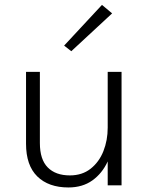

<svg xmlns="http://www.w3.org/2000/svg" viewBox="-20 -776 635 804"><path d="M266.5 9Q183.5 9 136.2 -37.2Q89 -83.5 89 -174V-475H147V-177Q147 -108 180 -74.8Q213 -41.5 272.5 -41.5Q324 -41.5 359.5 -69.5Q395 -97.5 413 -143Q431 -188.5 431 -241.5V-475H489V0H431V-100Q408 -50 366.8 -20.5Q325.5 9 266.5 9ZM278.5 -561.5 248.5 -585 407 -755.5 449.5 -720Z"/></svg>

Font: Betina Sans Light
Style: Regular
Weight: 300
Designer: Jonathan Pinhorn (font) & Cristiano Sobral (main changes)
Version: Version 2.001;October 6, 2020;FontCreator 13.0.0.2681 64-bit